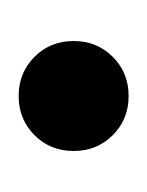

<svg xmlns="http://www.w3.org/2000/svg" viewBox="4 -154 158 206"><g transform="rotate(90 83.0 -51.0)"><path d="M125 -93Q142 -76 142 -51Q142 -26 125 -9Q108 8 83 8Q58 8 41 -9Q24 -26 24 -51Q24 -76 41 -93Q58 -110 83 -110Q108 -110 125 -93Z"/></g></svg>

Font: Hind Madurai
Style: Regular
Weight: 400
Designer: Jyotish Sonowal
Foundry: Indian Type Foundry
Version: Version 1.001;PS 1.0;hotconv 1.0.86;makeotf.lib2.5.63406; tt